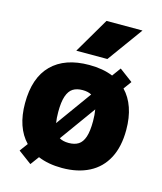

<svg xmlns="http://www.w3.org/2000/svg" viewBox="-123 -898 865 1023"><g transform="rotate(15 309.5 -387.0)"><path d="M588.5 -273.5Q588.5 -181 555 -117.5Q521.5 -54 458.8 -21.8Q396 10.5 309.5 10.5Q234 10.5 177 -13.5L142 34L68 -21L101 -65.5Q30.5 -139 30.5 -272.5Q30.5 -413 103 -485.2Q175.5 -557.5 309.5 -557.5Q385 -557.5 440.5 -534.5L475.5 -582.5L549 -527.5L517 -483.5Q552 -447.5 570.2 -394.8Q588.5 -342 588.5 -273.5ZM213.5 -273.5Q213.5 -238 218 -212.5L359 -408Q339.5 -419 309.5 -419Q277.5 -419 256.5 -405.8Q235.5 -392.5 224.5 -360.5Q213.5 -328.5 213.5 -273.5ZM405.5 -272.5Q405.5 -308 400.5 -337L258 -139.5Q278 -127.5 309.5 -127.5Q342 -127.5 363 -140.8Q384 -154 394.8 -185.8Q405.5 -217.5 405.5 -272.5ZM222 -613 336.5 -808H535L393.5 -613Z"/></g></svg>

Font: Encode Sans ExtraBold
Style: Regular
Weight: 800
Designer: Multiple Designers
Foundry: Impallari Type
Version: Version 2.000